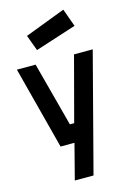

<svg xmlns="http://www.w3.org/2000/svg" viewBox="-143 -837 766 1120"><g transform="rotate(-15 240.0 -277.0)"><path d="M5 -499 135 0H219L164 213H277L463 -499H350L247 -111H221L118 -499ZM113 -674 148 -579 396 -659 357 -767Z"/></g></svg>

Font: TitilliumText22L
Style: 800 wt
Weight: 800
Designer: Campivisivi
Foundry: Campivisivi
Version: 1.000